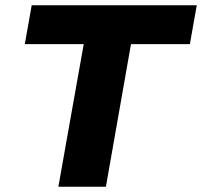

<svg xmlns="http://www.w3.org/2000/svg" viewBox="-20 -707 765 727"><path d="M201 0 297 -540H74L100 -687H725L699 -540H476L381 0Z"/></svg>

Font: Archivo SemiBold ExtraBold
Style: Italic
Weight: 800
Italic angle: -10°
Version: Version 2.001